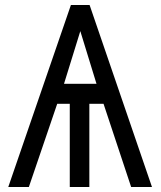

<svg xmlns="http://www.w3.org/2000/svg" viewBox="-20 -745 640 765"><path d="M262.5 -725H337L585.5 0H502.5L392.5 -331.5H336V0H258V-331.5H208L95 0H13ZM364.5 -411 300 -621 235 -411Z"/></svg>

Font: JuliaMono
Style: Regular
Weight: 400
Monospace: yes
Designer: cormullion
Foundry: corm
Version: Version 0.055; ttfautohint (v1.8.4)